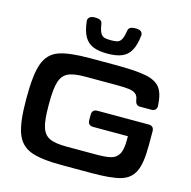

<svg xmlns="http://www.w3.org/2000/svg" viewBox="-145 -1196 1352 1356"><g transform="rotate(15 531.5 -518.0)"><path d="M425.3 -765.6H608.9Q759.3 -765.6 833.3 -750.7Q907.2 -735.8 938.5 -694.3Q969.7 -652.8 974.1 -565.9Q975.1 -546.9 964.8 -536.4Q954.6 -525.9 935.5 -525.9H854.3Q836.3 -525.9 827.2 -535.4Q818.1 -545 814.7 -564.9Q811.3 -594.7 793.6 -608.5Q775.8 -622.4 743.5 -626.5Q711.2 -630.6 647 -630.7H608.9H425.3Q339.4 -630.7 299 -611.2Q258.6 -591.8 242.6 -540.6Q226.6 -489.4 226.6 -384.8V-365.2Q226.6 -260.9 242.4 -209.8Q258.3 -158.7 299.2 -139Q340 -119.3 425.3 -119.3H641.6Q711 -119.3 747.9 -128.5Q784.7 -137.6 804.3 -169.8Q824 -202.1 824 -273.5V-302.3H569.8Q550.8 -302.3 540.8 -312.4Q530.8 -322.4 530.8 -341.4V-381.2Q530.8 -400.3 540.8 -410.3Q550.8 -420.3 569.8 -420.3H944.3Q963.4 -420.3 973.4 -410.3Q983.4 -400.3 983.4 -381.2V-273.5Q983.4 -145.5 953.9 -85Q924.4 -24.5 854.8 -4.4Q785.3 15.6 641.6 15.6H425.3Q272 15.6 197 -13.2Q122.1 -42 92.3 -121.3Q62.5 -200.7 62.5 -365.2V-384.8Q62.5 -553.7 92 -632.8Q121.6 -711.9 195.8 -738.8Q270 -765.6 425.3 -765.6ZM332.8 -1012.3Q331 -1029.6 343.6 -1041Q356.2 -1052.3 381.5 -1052.3Q401.5 -1052.3 413.2 -1048.8Q425 -1045.2 430.6 -1038.3Q436.2 -1031.4 437.9 -1020.1Q444.2 -977 455 -957Q465.8 -937 482.7 -931.4Q499.5 -925.8 532 -925.8Q564.6 -925.8 581.4 -931.4Q598.2 -937 609 -957Q619.8 -977 626.2 -1020.1Q628.6 -1037 641.1 -1044.7Q653.6 -1052.3 682.5 -1052.3Q709.6 -1052.3 721.3 -1041.1Q733.1 -1029.9 731.2 -1012.3Q723.4 -942.7 701.1 -902.6Q678.7 -862.6 638.2 -845.4Q597.8 -828.1 532 -828.1Q466.3 -828.1 425.8 -845.4Q385.4 -862.6 363 -902.6Q340.6 -942.7 332.8 -1012.3Z"/></g></svg>

Font: Gyrochrome
Style: Regular
Weight: 400
Designer: David Moles
Foundry: David Moles
Version: Version 1.005;Glyphs 3.2.3 (3260)